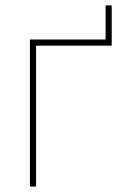

<svg xmlns="http://www.w3.org/2000/svg" viewBox="-20 -684 448 704"><path d="M367.2 -539.1V-664.1H389.6V-539.1ZM389.6 -539.1V-516.6H112.3V0H89.8V-539.1Z"/></svg>

Font: Inter 18pt Thin
Style: Regular
Weight: 250
Designer: Rasmus Andersson
Foundry: rsms
Version: Version 4.001;git-66647c0bb